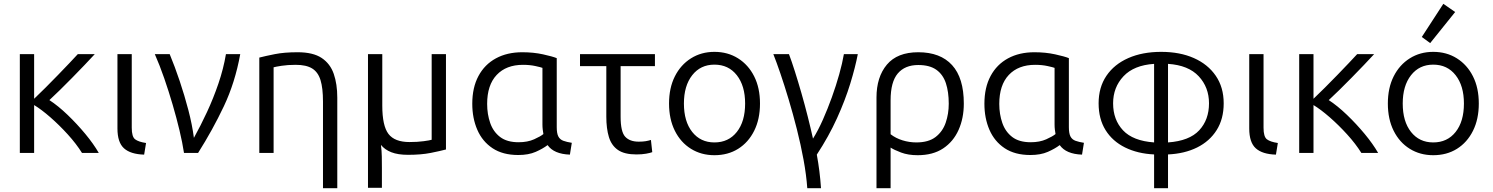

<svg xmlns="http://www.w3.org/2000/svg" viewBox="-20 -802 7830 1007"><path d="M84 0V-518H159V-284Q186 -310 219 -342.5Q252 -375 284 -408.5Q316 -442 343.5 -470.5Q371 -499 388 -518H477Q454 -493 423 -460.5Q392 -428 358.5 -394Q325 -360 294 -329.5Q263 -299 239 -277Q285 -247 334.5 -199.5Q384 -152 427.5 -99.5Q471 -47 498 0H410Q380 -48 335.5 -97Q291 -146 244 -187Q197 -228 159 -251V0Z M736 9Q665 7 630.5 -24Q596 -55 596 -128V-518H671V-132Q671 -85 688.5 -71.5Q706 -58 746 -52Z M945 0Q937 -53 921.5 -118Q906 -183 885.5 -253Q865 -323 841.5 -391Q818 -459 792 -518H870Q897 -453 922.5 -377Q948 -301 968 -224.5Q988 -148 997 -79Q1032 -142 1065.5 -214Q1099 -286 1125.5 -363.5Q1152 -441 1165 -518H1240Q1213 -369 1154 -244.5Q1095 -120 1019 0Z M1674 185V-269Q1674 -340 1661 -382Q1648 -424 1617 -443Q1586 -462 1531 -462Q1489 -462 1457 -457Q1425 -452 1415 -449V0H1340V-500Q1371 -508 1421 -518Q1471 -528 1541 -528Q1622 -528 1667 -498Q1712 -468 1730.5 -414.5Q1749 -361 1749 -290V185Z M1910 183V-518H1985V-248Q1985 -142 2017.5 -99.5Q2050 -57 2128 -57Q2170 -57 2202.5 -61.5Q2235 -66 2244 -69V-518H2319V-18Q2289 -10 2239 0Q2189 10 2120 10Q2067 10 2032.5 -3.5Q1998 -17 1978 -42Q1982 -11 1982.5 20Q1983 51 1983 80V183Z M2698 11Q2617 11 2563.5 -24.5Q2510 -60 2483.5 -121Q2457 -182 2457 -258Q2457 -343 2489.5 -403.5Q2522 -464 2581 -496Q2640 -528 2719 -528Q2778 -528 2828 -517Q2878 -506 2900 -497V-135Q2900 -102 2908.5 -86Q2917 -70 2935 -63.5Q2953 -57 2979 -53L2969 9Q2885 6 2852 -41Q2827 -22 2789.5 -5.5Q2752 11 2698 11ZM2700 -56Q2747 -56 2781.5 -71.5Q2816 -87 2830 -99Q2828 -110 2826.5 -122.5Q2825 -135 2825 -149V-446Q2818 -449 2788.5 -455.5Q2759 -462 2723 -462Q2635 -462 2585 -409Q2535 -356 2535 -257Q2535 -203 2551 -157Q2567 -111 2603 -83.5Q2639 -56 2700 -56Z M3318 8Q3255 8 3221 -15.5Q3187 -39 3173.5 -83.5Q3160 -128 3160 -190V-455H3022V-518H3415V-455H3235V-190Q3235 -111 3259 -85Q3283 -59 3330 -59Q3352 -59 3366.5 -61.5Q3381 -64 3394 -68L3401 -4Q3391 0 3369 4Q3347 8 3318 8Z M3727 12Q3658 12 3604 -21.5Q3550 -55 3519.5 -116Q3489 -177 3489 -259Q3489 -341 3519.5 -401.5Q3550 -462 3604 -496Q3658 -530 3727 -530Q3797 -530 3851 -496Q3905 -462 3935.5 -401.5Q3966 -341 3966 -259Q3966 -177 3935.5 -116Q3905 -55 3851.5 -21.5Q3798 12 3727 12ZM3727 -55Q3801 -55 3844.5 -110Q3888 -165 3888 -259Q3888 -352 3844.5 -407.5Q3801 -463 3727 -463Q3654 -463 3610.5 -407.5Q3567 -352 3567 -259Q3567 -165 3610.5 -110Q3654 -55 3727 -55Z M4214 185Q4209 115 4194.5 36Q4180 -43 4159.5 -124Q4139 -205 4116.5 -280Q4094 -355 4073 -416.5Q4052 -478 4036 -518H4118Q4132 -481 4149 -427.5Q4166 -374 4183.5 -313Q4201 -252 4216.5 -190.5Q4232 -129 4244 -75Q4271 -118 4296 -174.5Q4321 -231 4343 -292Q4365 -353 4381.5 -412Q4398 -471 4406 -518H4479Q4466 -450 4439.5 -363.5Q4413 -277 4370 -182Q4327 -87 4264 9Q4272 52 4277.5 96Q4283 140 4286 185Z M4577 185V-290Q4577 -398 4631.5 -463Q4686 -528 4796 -528Q4912 -528 4973.5 -460.5Q5035 -393 5035 -259Q5035 -182 5007.5 -120.5Q4980 -59 4926.5 -23.5Q4873 12 4793 12Q4743 12 4706 -2Q4669 -16 4651 -28V185ZM4786 -55Q4850 -55 4887 -83.5Q4924 -112 4940 -158.5Q4956 -205 4956 -258Q4956 -320 4941 -365.5Q4926 -411 4891 -436Q4856 -461 4796 -461Q4726 -461 4688.5 -416.5Q4651 -372 4651 -276V-98Q4678 -77 4713.5 -66Q4749 -55 4786 -55Z M5384 11Q5303 11 5249.5 -24.5Q5196 -60 5169.5 -121Q5143 -182 5143 -258Q5143 -343 5175.5 -403.5Q5208 -464 5267 -496Q5326 -528 5405 -528Q5464 -528 5514 -517Q5564 -506 5586 -497V-135Q5586 -102 5594.5 -86Q5603 -70 5621 -63.5Q5639 -57 5665 -53L5655 9Q5571 6 5538 -41Q5513 -22 5475.5 -5.5Q5438 11 5384 11ZM5386 -56Q5433 -56 5467.5 -71.5Q5502 -87 5516 -99Q5514 -110 5512.5 -122.5Q5511 -135 5511 -149V-446Q5504 -449 5474.5 -455.5Q5445 -462 5409 -462Q5321 -462 5271 -409Q5221 -356 5221 -257Q5221 -203 5237 -157Q5253 -111 5289 -83.5Q5325 -56 5386 -56Z M6033 185V8Q5947 4 5881 -28.5Q5815 -61 5778.5 -119.5Q5742 -178 5742 -260Q5742 -344 5783 -404.5Q5824 -465 5898 -497.5Q5972 -530 6070 -530Q6168 -530 6241.5 -497.5Q6315 -465 6356.5 -404.5Q6398 -344 6398 -260Q6398 -178 6361 -119.5Q6324 -61 6258.5 -28.5Q6193 4 6106 8V185ZM6033 -55V-467Q5927 -460 5872.5 -402Q5818 -344 5818 -260Q5818 -174 5870 -118.5Q5922 -63 6033 -55ZM6106 -55Q6218 -63 6269.5 -118.5Q6321 -174 6321 -260Q6321 -344 6267 -402Q6213 -460 6106 -467Z M6672 9Q6601 7 6566.5 -24Q6532 -55 6532 -128V-518H6607V-132Q6607 -85 6624.5 -71.5Q6642 -58 6682 -52Z M6794 0V-518H6869V-284Q6896 -310 6929 -342.5Q6962 -375 6994 -408.5Q7026 -442 7053.5 -470.5Q7081 -499 7098 -518H7187Q7164 -493 7133 -460.5Q7102 -428 7068.5 -394Q7035 -360 7004 -329.5Q6973 -299 6949 -277Q6995 -247 7044.5 -199.5Q7094 -152 7137.5 -99.5Q7181 -47 7208 0H7120Q7090 -48 7045.5 -97Q7001 -146 6954 -187Q6907 -228 6869 -251V0Z M7497 12Q7428 12 7374 -21.5Q7320 -55 7289.5 -116Q7259 -177 7259 -259Q7259 -341 7289.5 -401.5Q7320 -462 7374 -496Q7428 -530 7497 -530Q7567 -530 7621 -496Q7675 -462 7705.5 -401.5Q7736 -341 7736 -259Q7736 -177 7705.5 -116Q7675 -55 7621.5 -21.5Q7568 12 7497 12ZM7497 -55Q7571 -55 7614.5 -110Q7658 -165 7658 -259Q7658 -352 7614.5 -407.5Q7571 -463 7497 -463Q7424 -463 7380.5 -407.5Q7337 -352 7337 -259Q7337 -165 7380.5 -110Q7424 -55 7497 -55ZM7481 -576 7437 -608 7550 -782 7612 -739Z"/></svg>

Font: Ubuntu Sans
Style: Regular
Weight: 400
Designer: Dalton Maag Ltd
Foundry: Dalton Maag Ltd
Version: Version 1.006; ttfautohint (v1.8.4.7-5d5b)